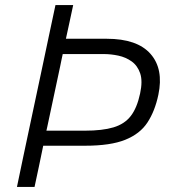

<svg xmlns="http://www.w3.org/2000/svg" viewBox="-20 -733 661 753"><path d="M46.5 0Q59 -60 70.5 -114.8Q82 -169.5 96 -235L146.5 -472.5Q161 -541 172.8 -597Q184.5 -653 197.5 -713H267Q259.5 -679 252.8 -646.8Q246 -614.5 238.5 -581H398.5Q518 -581 570.2 -521.8Q622.5 -462.5 601 -361Q587.5 -297 558.2 -252.5Q529 -208 471.2 -184.8Q413.5 -161.5 314 -161.5H149.5Q141 -120 132.8 -81Q124.5 -42 115.5 0ZM165.5 -236Q164 -228 162 -220.5H313Q381.5 -220.5 425 -233.5Q468.5 -246.5 493 -278.2Q517.5 -310 529.5 -366.5Q540 -415 529.8 -445.2Q519.5 -475.5 496.5 -492Q473.5 -508.5 444.2 -514.8Q415 -521 386.5 -521H226Q223.5 -509.5 221 -497.5Q218.5 -485.5 216 -473Z"/></svg>

Font: Commissioner Light
Style: Italic
Weight: 300
Italic angle: -12°
Designer: Kostas Bartsokas
Foundry: Kostas Bartsokas
Version: Version 1.000; ttfautohint (v1.8.3)